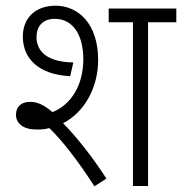

<svg xmlns="http://www.w3.org/2000/svg" viewBox="-20 -652 638 673"><path d="M108 -198C124 -198 139 -199 153 -203C200 -157 250 -93 311 1L353 -26C310 -93 252 -169 201 -220C277 -259 324 -346 324 -442C324 -569 254 -632 175 -632C102 -632 60 -587 60 -524C60 -444 119 -390 226 -385L237 -433C127 -435 108 -487 108 -522C108 -559 129 -586 172 -586C232 -586 272 -535 272 -444C272 -351 227 -284 164 -259C133 -285 111 -295 85 -295C56 -295 36 -279 36 -250C36 -219 62 -198 108 -198ZM499 -574H598V-622H361V-574H446V0H499Z"/></svg>

Font: Noto Sans Devanagari UI SemiCondensed Light
Style: Regular
Weight: 300
Width: 4
Designer: Jelle Bosma - Monotype Design Team
Foundry: Monotype Imaging Inc.
Version: Version 2.004